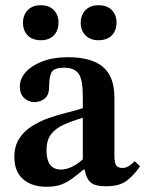

<svg xmlns="http://www.w3.org/2000/svg" viewBox="-20 -705 556 735"><path d="M158 10Q102 10 68.5 -19Q35 -48 35 -104Q35 -145 53 -173.5Q71 -202 100.5 -221Q130 -240 165 -252.5Q200 -265 235 -273.5Q270 -282 297 -291V-337Q297 -401 280.5 -423.5Q264 -446 225 -446Q190 -446 179 -430.5Q168 -415 168 -372Q168 -341 151 -327.5Q134 -314 110 -314Q91 -314 73.5 -329Q56 -344 56 -374Q56 -404 78.5 -429Q101 -454 142.5 -470Q184 -486 240 -486Q330 -486 374 -449Q418 -412 418 -331V-110Q418 -80 425.5 -71Q433 -62 449 -62Q462 -62 473.5 -69.5Q485 -77 496 -88L516 -68Q491 -32 463.5 -12Q436 8 386 8Q343 8 326.5 -7Q310 -22 304 -56H300Q276 -36 256.5 -21.5Q237 -7 214.5 1.5Q192 10 158 10ZM297 -95V-254Q256 -242 224.5 -228Q193 -214 175.5 -191Q158 -168 158 -130Q158 -56 213 -56Q253 -56 297 -95ZM136 -551Q104 -551 86 -569.5Q68 -588 68 -618Q68 -647 86 -666Q104 -685 136 -685Q168 -685 186 -666.5Q204 -648 204 -619Q204 -588 186 -569.5Q168 -551 136 -551ZM357 -551Q326 -551 307.5 -569.5Q289 -588 289 -618Q289 -647 307 -666Q325 -685 357 -685Q390 -685 408 -666.5Q426 -648 426 -619Q426 -588 408 -569.5Q390 -551 357 -551Z"/></svg>

Font: STIX Two Text SemiBold
Style: Regular
Weight: 600
Designer: Ross Mills, John Hudson & Paul Hanslow, Tiro Typeworks Ltd; with prior portions MicroPress Inc., and Coen Hoffman.
Foundry: Tiro Typeworks Ltd
Version: Version 2.13 b171